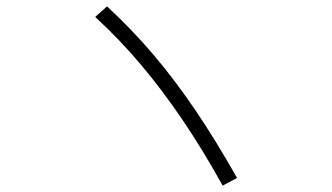

<svg xmlns="http://www.w3.org/2000/svg" viewBox="-20 -667 1040 601"><path d="M677 -86Q613 -201 550.5 -293Q488 -385 422 -463.5Q356 -542 278 -614L315 -647Q393 -575 460.5 -495.5Q528 -416 592 -321.5Q656 -227 722 -110Z"/></svg>

Font: M PLUS 2 Light
Style: Regular
Weight: 300
Designer: Coji Morishita
Foundry: UNDERFOREST DESIGN
Version: Version 1.001